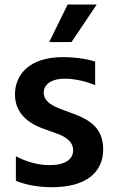

<svg xmlns="http://www.w3.org/2000/svg" viewBox="-20 -799 502 830"><path d="M192.8 -617.2H289.1L398.1 -779.5H272.4ZM203.8 10.3C350.9 10.3 426.1 -52.6 426.1 -154.1C426.1 -256 350.1 -286.9 297.6 -307.2L242.9 -327.4C212.4 -339.5 169 -358 169 -398.4C169 -427.9 193.2 -458.8 261.4 -458.8C307.5 -458.8 360.1 -444.6 391.3 -430.8V-533C346.9 -546.9 292.6 -552.2 252.8 -552.2C104.4 -552.2 44.7 -474.1 44.7 -390.6C44.7 -290.5 132.8 -255 171.9 -241.1L224.8 -221.9C254.3 -211.6 296.2 -191.8 296.2 -149.1C296.2 -111.5 262.8 -85.2 195 -85.2C140.6 -85.2 89.8 -101.6 48.7 -123.6V-17.4C92.3 0.7 148.4 10.3 203.8 10.3Z"/></svg>

Font: TID UI Semi Bold
Style: Regular
Weight: 600
Designer: The TID Project Authors
Foundry: Bakken & Bæck
Version: Version 1.001;hotconv 1.0.109;makeotfexe 2.5.65596